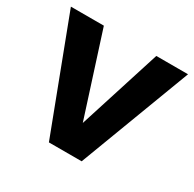

<svg xmlns="http://www.w3.org/2000/svg" viewBox="-127 -670 812 802"><g transform="rotate(30 279.5 -268.5)"><path d="M-3 -537H156L283 -141L409 -537H562L359 0H201Z"/></g></svg>

Font: Alexandria SemiBold
Style: Regular
Weight: 600
Designer: Mohamed Gaber
Foundry: Kief Type Foundry
Version: Version 5.100